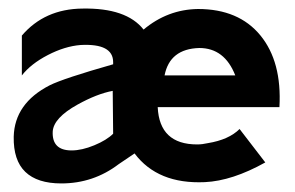

<svg xmlns="http://www.w3.org/2000/svg" viewBox="-20 -415 688 448"><path d="M632 -165H348Q352 -78 440 -78Q452 -78 465 -81Q514 -89 539 -114L599 -36Q522 7 458 10Q348 15 294 -57Q276 -45 257 -32Q198 13 123 13Q67 13 39 -14Q11 -41 12 -96Q14 -174 96 -216Q128 -232 244 -265V-270Q244 -314 168 -310Q131 -307 91.5 -286.5Q52 -266 31 -239V-332Q84 -394 172 -395Q275 -397 315 -346Q371 -393 442 -394Q537 -394 587.5 -332.5Q638 -271 632 -165ZM364 -239H529Q504 -303 445 -303Q376 -301 364 -239ZM244 -103 243 -203Q206 -196 161 -171Q105 -140 103 -108Q101 -64 147 -64Q171 -64 200 -76Q229 -88 244 -103Z"/></svg>

Font: GFS Neohellenic Rg
Style: Bold
Weight: 700
Designer: Designed by Takis Katsoulidis and George D. Matthiopoulos.
Foundry: Designed by Takis Katsoulidis and George D. Matthiopoulos.
Version: Version 1.0